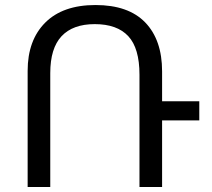

<svg xmlns="http://www.w3.org/2000/svg" viewBox="-20 -744 845 764"><path d="M90 0V-462Q90 -584 160 -654Q230 -724 360 -724Q491 -724 558 -654.5Q625 -585 625 -460V-341H773V-265H625V0H535V-447Q535 -552 490.5 -600Q446 -648 357 -648Q270 -648 225 -600Q180 -552 180 -453V0Z"/></svg>

Font: Go Noto Current
Style: Regular
Weight: 400
Designer: Monotype Design Team
Foundry: Monotype Imaging Inc.
Version: Version 2.007; ttfautohint (v1.8) -l 8 -r 50 -G 200 -x 14 -D